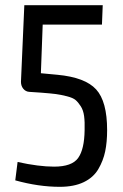

<svg xmlns="http://www.w3.org/2000/svg" viewBox="-20 -710 475 742"><path d="M374 -615H145L138 -427L202 -421Q309 -411 351.5 -364.5Q394 -318 394 -207Q394 -161 386.5 -125Q379 -89 360 -56.5Q341 -24 303.5 -6Q266 12 211 12Q129 12 39 -13L48 -84Q130 -66 189 -66Q258 -66 282 -99.5Q306 -133 307 -207Q308 -239 305 -261.5Q302 -284 292 -299.5Q282 -315 272 -323.5Q262 -332 238.5 -338Q215 -344 196 -346.5Q177 -349 138 -352L93 -355Q79 -356 70 -367Q61 -378 61 -394L74 -690H377Z"/></svg>

Font: exo2condensed_r
Style: Regular
Weight: 400
Width: 3
Designer: Natanael Gama
Version: Version 1.001;PS 001.001;hotconv 1.0.70;makeotf.lib2.5.58329